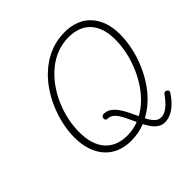

<svg xmlns="http://www.w3.org/2000/svg" viewBox="-271 -1253 1600 1600"><g transform="rotate(-45 529.5 -453.0)"><path d="M782 109Q746 109 718 89.5Q690 70 668.5 37.5Q647 5 628.5 -33Q610 -71 593 -109.5Q576 -148 557.5 -180Q539 -212 516.5 -231.5Q494 -251 464 -251Q452 -251 446 -258.5Q440 -266 440.5 -277Q441 -288 448 -295.5Q455 -303 467 -303Q504 -303 532.5 -283.5Q561 -264 583.5 -232Q606 -200 625 -161.5Q644 -123 661.5 -84.5Q679 -46 697 -14Q715 18 737 37.5Q759 57 787 57Q812 57 836 45Q860 33 887.5 6.5Q915 -20 946 -64Q952 -71 960.5 -72.5Q969 -74 980 -66Q988 -61 990.5 -53.5Q993 -46 986 -34Q960 5 934 32.5Q908 60 882 76.5Q856 93 831 101Q806 109 782 109ZM474 19Q402 19 343.5 -4.5Q285 -28 243.5 -74Q202 -120 179.5 -186Q157 -252 157 -335Q157 -412 175 -491.5Q193 -571 226.5 -647Q260 -723 308.5 -789.5Q357 -856 420 -907Q483 -958 558.5 -986.5Q634 -1015 720 -1015Q793 -1015 851.5 -992Q910 -969 950.5 -925Q991 -881 1013 -818Q1035 -755 1035 -677Q1035 -600 1017.5 -518.5Q1000 -437 966 -359Q932 -281 883.5 -212.5Q835 -144 772.5 -92.5Q710 -41 635 -11Q560 19 474 19ZM481 -35Q555 -35 621 -62.5Q687 -90 742.5 -138Q798 -186 841 -249Q884 -312 914.5 -383.5Q945 -455 960.5 -529Q976 -603 976 -673Q976 -744 958.5 -797.5Q941 -851 907 -888Q873 -925 824 -943.5Q775 -962 714 -962Q640 -962 573.5 -936Q507 -910 451.5 -863.5Q396 -817 352.5 -756.5Q309 -696 278.5 -626Q248 -556 232.5 -483Q217 -410 217 -339Q217 -266 234.5 -209Q252 -152 286 -113.5Q320 -75 369 -55Q418 -35 481 -35Z"/></g></svg>

Font: Playwrite RO ExtraLight
Style: Regular
Weight: 250
Version: Version 1.002